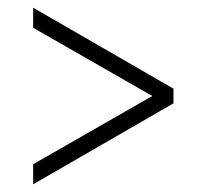

<svg xmlns="http://www.w3.org/2000/svg" viewBox="-20 -503 536 498"><path d="M66 -77 375 -254 66 -431V-483L430 -273V-235L66 -25Z"/></svg>

Font: Mukta Malar ExtraLight
Style: Regular
Weight: 275
Designer: Aadarsh Rajan, Girish Dalvi, Yashodeep Gholap
Foundry: Ek Type
Version: Version 2.538;PS 1.000;hotconv 16.6.51;makeotf.lib2.5.65220;